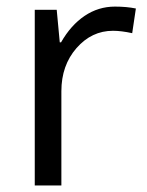

<svg xmlns="http://www.w3.org/2000/svg" viewBox="-20 -565 448 585"><path d="M330.1 -544.9Q365.7 -544.9 394 -539.1L382.8 -463.9Q349.6 -471.2 324.2 -471.2Q259.3 -471.2 213.1 -418.5Q167 -365.7 167 -287.1V0H85.9V-535.2H152.8L162.1 -436H166Q195.8 -488.3 237.8 -516.6Q279.8 -544.9 330.1 -544.9Z"/></svg>

Font: Open Sans ACDW
Style: acdw
Weight: 400
Foundry: Ascender Corporation
Version: Version 1.10